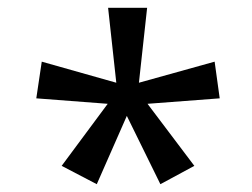

<svg xmlns="http://www.w3.org/2000/svg" viewBox="-20 -765 647 492"><path d="M138 -340 256 -499 73 -513 87 -607 278 -553 257 -745H357L336 -553L530 -607L543 -513L358 -499L478 -340L391 -293L305 -468L228 -293Z"/></svg>

Font: ukorean05
Style: Book
Weight: 400
Designer: Jelle Bosma - Monotype Design Team
Foundry: Monotype Imaging Inc.
Version: Version 2.003